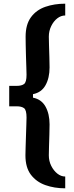

<svg xmlns="http://www.w3.org/2000/svg" viewBox="-20 -820 404 1042"><path d="M334 202Q275 202 226 184.5Q177 167 147.5 128Q118 89 118 23Q118 9 119 -20.5Q120 -50 121 -83Q122 -116 123 -143.5Q124 -171 124 -182Q124 -223 110.5 -233Q97 -243 71 -243H30V-354H71Q97 -354 110.5 -364Q124 -374 124 -414Q124 -425 123 -453Q122 -481 121 -514.5Q120 -548 119.5 -577.5Q119 -607 119 -621Q119 -687 148 -726.5Q177 -766 226 -783Q275 -800 334 -800V-736Q311 -736 291 -720.5Q271 -705 258 -678.5Q245 -652 245 -621Q245 -606 246 -574Q247 -542 248 -508Q249 -474 249 -454Q249 -397 227 -357.5Q205 -318 159 -309V-290Q205 -281 227 -241.5Q249 -202 249 -145Q249 -124 248 -90.5Q247 -57 246 -24.5Q245 8 245 23Q245 54 258 80Q271 106 291 122Q311 138 334 138Z"/></svg>

Font: Big Shoulders Display ExtraBold
Style: Regular
Weight: 800
Designer: Patric King
Foundry: XO Type Co
Version: Version 1.000; ttfautohint (v1.8.2)